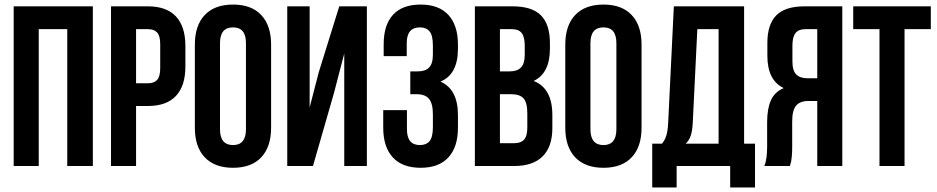

<svg xmlns="http://www.w3.org/2000/svg" viewBox="-20 -728 4110 842"><path d="M40 0V-700.2H387.2V0H274.9V-600.1H149.9V0Z M466.8 0V-700.2H628.9Q710.4 -700.2 751.7 -655.8Q793 -611.3 793 -526.9V-436Q793 -351.6 751.7 -307.4Q710.4 -263.2 628.9 -263.2H576.7V0ZM576.7 -362.8H628.9Q656.2 -362.8 669.4 -377.9Q682.6 -393.1 682.6 -429.2V-534.2Q682.6 -570.3 669.4 -585.2Q656.2 -600.1 628.9 -600.1H576.7Z M834.5 -168V-532.2Q834.5 -616.2 877.9 -662.1Q921.4 -708 1002 -708Q1082.5 -708 1125.7 -662.1Q1168.9 -616.2 1168.9 -532.2V-168Q1168.9 -84 1125.7 -38.1Q1082.5 7.8 1002 7.8Q921.4 7.8 877.9 -38.1Q834.5 -84 834.5 -168ZM944.8 -161.1Q944.8 -91.8 1002 -91.8Q1058.6 -91.8 1058.6 -161.1V-539.1Q1058.6 -607.9 1002 -607.9Q944.8 -607.9 944.8 -539.1Z M1239.7 0V-700.2H1337.9V-256.8L1377.9 -411.1L1467.8 -700.2H1588.9V0H1489.7V-493.2L1444.8 -320.8L1352.5 0Z M1660.6 -168V-245.1H1764.6V-161.1Q1764.6 -91.8 1821.3 -91.8Q1849.6 -91.8 1864 -109.4Q1878.4 -127 1878.4 -170.9V-226.1Q1878.4 -273.9 1861.6 -294.4Q1844.7 -314.9 1806.6 -314.9H1779.3V-415H1812.5Q1845.2 -415 1861.8 -431.9Q1878.4 -448.7 1878.4 -488.8V-527.8Q1878.4 -572.8 1864 -590.3Q1849.6 -607.9 1821.3 -607.9Q1763.7 -607.9 1763.7 -539.1V-481.9H1662.6V-534.2Q1662.6 -618.7 1703.6 -663.3Q1744.6 -708 1824.7 -708Q1904.8 -708 1946.5 -662.4Q1988.3 -616.7 1988.3 -532.2V-514.2Q1988.3 -401.9 1911.6 -370.1Q1988.3 -336.9 1988.3 -223.1V-168Q1988.3 -83.5 1946.5 -37.8Q1904.8 7.8 1824.7 7.8Q1744.6 7.8 1702.6 -37.8Q1660.6 -83.5 1660.6 -168Z M2062.5 0V-700.2H2228.5Q2313 -700.2 2352.3 -660.6Q2391.6 -621.1 2391.6 -539.1V-514.2Q2391.6 -406.7 2320.3 -373Q2402.3 -341.3 2402.3 -223.1V-166Q2402.3 -85 2359.9 -42.5Q2317.4 0 2235.4 0ZM2172.4 -100.1H2235.4Q2264.2 -100.1 2278.3 -115.7Q2292.5 -131.3 2292.5 -168.9V-230Q2292.5 -277.8 2276.1 -296.4Q2259.8 -314.9 2221.7 -314.9H2172.4ZM2172.4 -415H2215.3Q2248 -415 2264.6 -431.9Q2281.2 -448.7 2281.2 -488.8V-527.8Q2281.2 -565.4 2268.1 -582.8Q2254.9 -600.1 2225.6 -600.1H2172.4Z M2459 -168V-532.2Q2459 -616.2 2502.4 -662.1Q2545.9 -708 2626.5 -708Q2707 -708 2750.2 -662.1Q2793.5 -616.2 2793.5 -532.2V-168Q2793.5 -84 2750.2 -38.1Q2707 7.8 2626.5 7.8Q2545.9 7.8 2502.4 -38.1Q2459 -84 2459 -168ZM2569.3 -161.1Q2569.3 -91.8 2626.5 -91.8Q2683.1 -91.8 2683.1 -161.1V-539.1Q2683.1 -607.9 2626.5 -607.9Q2569.3 -607.9 2569.3 -539.1Z M2840.3 94.2V-98.1H2883.3Q2897 -115.2 2902.8 -136Q2908.7 -156.7 2910.2 -189L2935.1 -700.2H3243.2V-98.1H3291V94.2H3182.1V0H2947.3V94.2ZM2987.3 -98.1H3131.3V-600.1H3038.1L3018.1 -190.9Q3016.1 -152.3 3008.8 -132.1Q3001.5 -111.8 2987.3 -98.1Z M3332 0Q3344.2 -28.3 3344.2 -85V-192.9Q3344.2 -251 3360.8 -288.1Q3377.4 -325.2 3417 -341.8Q3345.2 -375.5 3345.2 -483.9V-539.1Q3345.2 -621.1 3384.3 -660.6Q3423.3 -700.2 3507.8 -700.2H3673.8V0H3564V-285.2H3525.9Q3488.3 -285.2 3471.2 -264.6Q3454.1 -244.1 3454.1 -195.8V-85.9Q3454.1 -59.1 3452.4 -41.7Q3450.7 -24.4 3449.2 -18.3Q3447.8 -12.2 3443.8 0ZM3455.1 -459Q3455.1 -418.5 3471.7 -401.6Q3488.3 -384.8 3521 -384.8H3564V-600.1H3511.2Q3481.9 -600.1 3468.5 -582.8Q3455.1 -565.4 3455.1 -527.8Z M3721.7 -600.1V-700.2H4062V-600.1H3946.8V0H3836.9V-600.1Z"/></svg>

Font: Bebas Neue Bold
Style: Regular
Weight: 700
Designer: Ryoichi Tsunekawa
Foundry: Ryoichi Tsunekawa
Version: Version 1.300